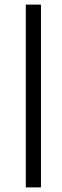

<svg xmlns="http://www.w3.org/2000/svg" viewBox="-20 -814 269 834"><path d="M158 0H92V-794H158Z"/></svg>

Font: Afta sans
Style: Regular
Weight: 400
Designer: par.qink
Foundry: Oriol Esparraguera Font
Version: Version 1.000